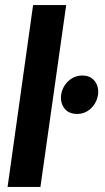

<svg xmlns="http://www.w3.org/2000/svg" viewBox="-20 -740 415 760"><path d="M10 0 111 -720H242L140 0ZM285 -289Q252 -289 235 -311Q218 -333 222 -365Q227 -397 250.5 -419Q274 -441 306 -441Q338 -441 355 -419Q372 -397 368 -365Q363 -333 340 -311Q317 -289 285 -289Z"/></svg>

Font: Host Grotesk
Style: Bold Italic
Weight: 700
Italic angle: -8°
Designer: Doğukan Karapınar
Foundry: Element Type
Version: Version 1.003; ttfautohint (v1.8.4.7-5d5b)